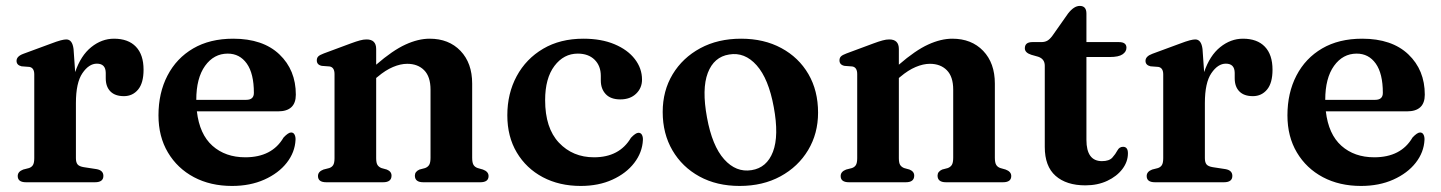

<svg xmlns="http://www.w3.org/2000/svg" viewBox="-20 -617 4878 650"><path d="M229 -451 234.5 -373Q253.5 -429 289 -457.5Q324.5 -486 366 -486Q414 -486 440 -459Q466 -432 466 -381Q466 -336 447.5 -313.8Q429 -291.5 399.5 -291.5Q369.5 -291.5 353.8 -307.5Q338 -323.5 338 -352V-370.5Q337.5 -401.5 308 -401.5Q281 -401.5 259 -369.2Q237 -337 237 -268V-81.5Q237 -67 242.8 -60.2Q248.5 -53.5 264 -51L306.5 -44.5Q330 -40.5 330 -21.5Q330 0 301.5 0H68Q40 0 40 -21Q40 -36 58.5 -43L78 -48Q87 -51 91.5 -58.2Q96 -65.5 96 -81.5V-365Q96 -387.5 79.5 -390.5L53 -392.5Q36 -396.5 36 -411Q36 -426.5 59.5 -435L149 -468Q174 -477.5 185.8 -480.5Q197.5 -483.5 204.5 -483.5Q225 -483.5 229 -451Z M981.5 -296.5Q981.5 -240 921 -240H646.5Q655.5 -162.5 699.2 -123.5Q743 -84.5 810.5 -84.5Q901 -84.5 940 -151.5Q956 -168.5 965.5 -168.5Q973.5 -168.5 977.2 -161.2Q981 -154 980.5 -143.5Q978.5 -101.5 950.8 -66Q923 -30.5 875 -9Q827 12.5 765.5 12.5Q692.5 12.5 636.5 -17.2Q580.5 -47 548.5 -100.8Q516.5 -154.5 516.5 -226.5Q516.5 -302.5 547 -361.2Q577.5 -420 634 -453Q690.5 -486 769.5 -486Q870 -486 925.8 -433Q981.5 -380 981.5 -296.5ZM751 -435.5Q704 -435.5 674.2 -394Q644.5 -352.5 644.5 -279H813.5Q839.5 -279 839.5 -302.5Q839.5 -368 815.5 -401.8Q791.5 -435.5 751 -435.5Z M1253.5 -451V-398Q1309.5 -446.5 1352.8 -466.2Q1396 -486 1434.5 -486Q1499.5 -486 1539 -444.8Q1578.5 -403.5 1578.5 -334V-83Q1578.5 -66 1583.2 -58.5Q1588 -51 1597.5 -48L1615 -43Q1634 -36 1634 -21Q1634 0 1606 0H1413Q1384.5 0 1384.5 -22.5Q1384.5 -36 1400 -43L1419 -48Q1428.5 -51.5 1433 -59Q1437.5 -66.5 1437.5 -83V-313.5Q1437.5 -357.5 1416 -379.2Q1394.5 -401 1358.5 -401Q1336 -401 1310.5 -390.2Q1285 -379.5 1258.5 -357L1253.5 -353V-81.5Q1253.5 -65.5 1258 -58.5Q1262.5 -51.5 1271.5 -48L1289.5 -43Q1305.5 -36.5 1305.5 -22.5Q1305.5 0 1277 0H1084.5Q1056.5 0 1056.5 -21Q1056.5 -36 1075 -43L1094.5 -48Q1103.5 -51 1108 -58.2Q1112.5 -65.5 1112.5 -81.5V-366Q1112.5 -389 1096 -392L1069.5 -394Q1052.5 -397.5 1052.5 -412.5Q1052.5 -421 1057.5 -426Q1062.5 -431 1076 -436L1167.5 -470Q1186.5 -477 1198.5 -480.2Q1210.5 -483.5 1221 -483.5Q1253.5 -483.5 1253.5 -451Z M2153.5 -347.5Q2153.5 -319 2133.5 -299.8Q2113.5 -280.5 2080 -280.5Q2047.5 -280.5 2030.8 -298.2Q2014 -316 2014 -344.5V-360Q2014 -394 1993 -414.8Q1972 -435.5 1936 -435.5Q1888.5 -435.5 1857 -393.8Q1825.5 -352 1825.5 -278Q1825.5 -183.5 1872.2 -134Q1919 -84.5 1991 -84.5Q2077 -84.5 2116 -150.5Q2132 -167.5 2141.5 -167.5Q2149.5 -167.5 2153.2 -160.5Q2157 -153.5 2156.5 -143Q2154.5 -101 2127.2 -65.5Q2100 -30 2053.2 -8.8Q2006.5 12.5 1946 12.5Q1873.5 12.5 1817.5 -17.2Q1761.5 -47 1729.5 -100.8Q1697.5 -154.5 1697.5 -226.5Q1697.5 -300.5 1729.2 -359.2Q1761 -418 1818.8 -452Q1876.5 -486 1955 -486Q2016 -486 2060.5 -467.2Q2105 -448.5 2129.2 -417Q2153.5 -385.5 2153.5 -347.5Z M2489 -486Q2566.5 -486 2625.2 -454.2Q2684 -422.5 2716.8 -366.2Q2749.5 -310 2749.5 -235.5Q2749.5 -165 2715.8 -108.8Q2682 -52.5 2622.2 -20Q2562.5 12.5 2484 12.5Q2406.5 12.5 2348 -19.5Q2289.5 -51.5 2256.5 -108Q2223.5 -164.5 2223.5 -238Q2223.5 -309.5 2257.2 -365.5Q2291 -421.5 2350.8 -453.8Q2410.5 -486 2489 -486ZM2524.5 -41Q2576 -49 2596.8 -103.2Q2617.5 -157.5 2599.5 -254.5Q2582 -350.5 2541.5 -396Q2501 -441.5 2448.5 -432.5Q2397 -424.5 2376.2 -370.2Q2355.5 -316 2373.5 -219Q2391 -123 2431.5 -77.8Q2472 -32.5 2524.5 -41Z M3023 -451V-398Q3079 -446.5 3122.2 -466.2Q3165.5 -486 3204 -486Q3269 -486 3308.5 -444.8Q3348 -403.5 3348 -334V-83Q3348 -66 3352.8 -58.5Q3357.5 -51 3367 -48L3384.5 -43Q3403.5 -36 3403.5 -21Q3403.5 0 3375.5 0H3182.5Q3154 0 3154 -22.5Q3154 -36 3169.5 -43L3188.5 -48Q3198 -51.5 3202.5 -59Q3207 -66.5 3207 -83V-313.5Q3207 -357.5 3185.5 -379.2Q3164 -401 3128 -401Q3105.5 -401 3080 -390.2Q3054.5 -379.5 3028 -357L3023 -353V-81.5Q3023 -65.5 3027.5 -58.5Q3032 -51.5 3041 -48L3059 -43Q3075 -36.5 3075 -22.5Q3075 0 3046.5 0H2854Q2826 0 2826 -21Q2826 -36 2844.5 -43L2864 -48Q2873 -51 2877.5 -58.2Q2882 -65.5 2882 -81.5V-366Q2882 -389 2865.5 -392L2839 -394Q2822 -397.5 2822 -412.5Q2822 -421 2827 -426Q2832 -431 2845.5 -436L2937 -470Q2956 -477 2968 -480.2Q2980 -483.5 2990.5 -483.5Q3023 -483.5 3023 -451Z M3494.5 -425 3471.5 -431.5Q3449.5 -438.5 3449.5 -453.5Q3449.5 -474.5 3475 -474.5H3505Q3517 -474.5 3525.2 -479Q3533.5 -483.5 3542.5 -495.5L3596 -571.5Q3616 -597 3635.5 -597Q3658 -597 3658 -571V-474.5H3768Q3793.5 -474.5 3793.5 -455.5Q3793.5 -442 3780.2 -433Q3767 -424 3737.5 -424H3658V-143.5Q3658 -71.5 3710.5 -71.5Q3735 -71.5 3745.8 -83.5Q3756.5 -95.5 3763 -107.8Q3769.5 -120 3782 -120Q3798.5 -120 3798.5 -98Q3798.5 -69.5 3779.8 -44.8Q3761 -20 3728.5 -4.8Q3696 10.5 3654.5 10.5Q3590 10.5 3553.5 -21.8Q3517 -54 3517 -119.5V-394.5Q3517 -417.5 3494.5 -425Z M4051 -451 4056.5 -373Q4075.5 -429 4111 -457.5Q4146.5 -486 4188 -486Q4236 -486 4262 -459Q4288 -432 4288 -381Q4288 -336 4269.5 -313.8Q4251 -291.5 4221.5 -291.5Q4191.5 -291.5 4175.8 -307.5Q4160 -323.5 4160 -352V-370.5Q4159.5 -401.5 4130 -401.5Q4103 -401.5 4081 -369.2Q4059 -337 4059 -268V-81.5Q4059 -67 4064.8 -60.2Q4070.5 -53.5 4086 -51L4128.5 -44.5Q4152 -40.5 4152 -21.5Q4152 0 4123.5 0H3890Q3862 0 3862 -21Q3862 -36 3880.5 -43L3900 -48Q3909 -51 3913.5 -58.2Q3918 -65.5 3918 -81.5V-365Q3918 -387.5 3901.5 -390.5L3875 -392.5Q3858 -396.5 3858 -411Q3858 -426.5 3881.5 -435L3971 -468Q3996 -477.5 4007.8 -480.5Q4019.5 -483.5 4026.5 -483.5Q4047 -483.5 4051 -451Z M4803.5 -296.5Q4803.5 -240 4743 -240H4468.5Q4477.5 -162.5 4521.2 -123.5Q4565 -84.5 4632.5 -84.5Q4723 -84.5 4762 -151.5Q4778 -168.5 4787.5 -168.5Q4795.5 -168.5 4799.2 -161.2Q4803 -154 4802.5 -143.5Q4800.5 -101.5 4772.8 -66Q4745 -30.5 4697 -9Q4649 12.5 4587.5 12.5Q4514.5 12.5 4458.5 -17.2Q4402.5 -47 4370.5 -100.8Q4338.5 -154.5 4338.5 -226.5Q4338.5 -302.5 4369 -361.2Q4399.5 -420 4456 -453Q4512.5 -486 4591.5 -486Q4692 -486 4747.8 -433Q4803.5 -380 4803.5 -296.5ZM4573 -435.5Q4526 -435.5 4496.2 -394Q4466.5 -352.5 4466.5 -279H4635.5Q4661.5 -279 4661.5 -302.5Q4661.5 -368 4637.5 -401.8Q4613.5 -435.5 4573 -435.5Z"/></svg>

Font: Fraunces 9pt SemiBold
Style: Regular
Weight: 600
Version: Version 1.000;[b76b70a41]